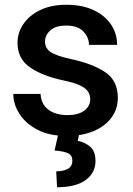

<svg xmlns="http://www.w3.org/2000/svg" viewBox="-20 -558 555 802"><path d="M356.9 -143.1Q356.9 -160.6 348.1 -174.8Q339.4 -189 314.7 -200.9Q290 -212.9 242.2 -222.7Q157.7 -240.7 105.5 -276.6Q53.2 -312.5 53.2 -378.9Q53.2 -421.9 77.9 -458Q102.5 -494.1 148.2 -516.1Q193.8 -538.1 256.8 -538.1Q323.2 -538.1 370.6 -515.9Q418 -493.7 443.6 -455.8Q469.2 -418 469.2 -370.6H351.6Q351.6 -402.3 327.9 -426.8Q304.2 -451.2 256.8 -451.2Q211.9 -451.2 189.9 -430.9Q168 -410.6 168 -383.8Q168 -357.4 190.4 -341.3Q212.9 -325.2 277.3 -311Q368.2 -291.5 420.2 -256.1Q472.2 -220.7 472.2 -149.4Q472.2 -103 445.8 -66.9Q419.4 -30.8 371.3 -10.5Q323.2 9.8 258.3 9.8Q186 9.8 136.5 -16.1Q86.9 -42 61.3 -82.3Q35.6 -122.6 35.6 -165.5H149.4Q151.4 -132.8 167.7 -113.5Q184.1 -94.2 208.7 -85.7Q233.4 -77.1 259.8 -77.1Q307.1 -77.1 332 -95.9Q356.9 -114.7 356.9 -143.1ZM223.1 2.9H310.5L304.7 30.3Q332.5 35.2 355.7 54Q378.9 72.8 378.9 114.7Q378.9 163.6 338.1 193.8Q297.4 224.1 218.3 224.1L214.8 157.7Q243.2 157.7 262.7 147.5Q282.2 137.2 282.2 113.3Q282.2 90.8 264.6 82.3Q247.1 73.7 208 70.8Z"/></svg>

Font: Vazirmatn UI FD Medium
Style: Regular
Weight: 500
Designer: Saber Rastikerdar
Foundry: Saber Rastikerdar
Version: Version 33.003